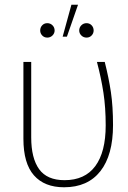

<svg xmlns="http://www.w3.org/2000/svg" viewBox="-20 -782 542 812"><path d="M251 10Q168 10 123.5 -40.5Q79 -91 79 -195V-520H112V-201Q112 -113 145.5 -66.5Q179 -20 253 -20Q339 -20 383 -79.5Q427 -139 427 -252Q427 -327 417.5 -389.5Q408 -452 390 -520H423Q440 -453 449 -392.5Q458 -332 458 -253Q458 -126 404.5 -58Q351 10 251 10ZM245 -627 282 -762H310L263 -627ZM180 -623Q167 -623 158.5 -632Q150 -641 150 -653Q150 -666 158.5 -675Q167 -684 180 -684Q193 -684 202 -675Q211 -666 211 -653Q211 -641 202 -632Q193 -623 180 -623ZM346 -623Q333 -623 324 -632Q315 -641 315 -653Q315 -666 324 -675Q333 -684 346 -684Q359 -684 367.5 -675Q376 -666 376 -653Q376 -641 367.5 -632Q359 -623 346 -623Z"/></svg>

Font: Murecho ExtraLight
Style: Regular
Weight: 200
Designer: Neil Summerour
Foundry: Positype
Version: Version 1.010; ttfautohint (v1.8.3)